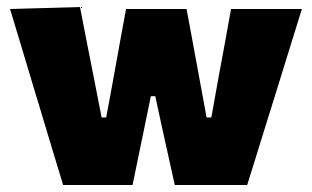

<svg xmlns="http://www.w3.org/2000/svg" viewBox="-20 -526 887 546"><path d="M159.5 0Q145 -47 130.8 -94.5Q116.5 -142 102 -190.5L75 -279.5Q58.5 -335 42 -389.8Q25.5 -444.5 8.5 -500.5L207.5 -506Q216.5 -459 226.5 -408Q236.5 -357 246 -309.5L269 -192H282L304 -311Q312.5 -359 321 -405.5Q329.5 -452 338.5 -500.5H510.5Q519 -455 528 -406.5Q537 -358 545.5 -311.5L567.5 -192H581L603 -314.5Q611.5 -359 620.5 -408.8Q629.5 -458.5 637 -500.5H838.5Q821 -444.5 804 -389.5Q787 -334.5 770 -279.5L742.5 -191.5Q727.5 -143 712.5 -94.8Q697.5 -46.5 683 0H477Q468.5 -38 459.5 -79Q450.5 -120 442 -158L421.5 -252.5H409L389 -155Q381.5 -118.5 373 -78Q364.5 -37.5 357 0Z"/></svg>

Font: Commissioner ExtraBold
Style: Regular
Weight: 800
Designer: Kostas Bartsokas
Foundry: Kostas Bartsokas
Version: Version 1.000; ttfautohint (v1.8.3)